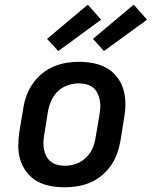

<svg xmlns="http://www.w3.org/2000/svg" viewBox="-20 -792 648 820"><path d="M256 8Q224 8 193.5 2Q163 -4 137.5 -18.5Q112 -33 94 -56.5Q76 -80 67 -108.5Q58 -137 58 -168.5Q58 -200 63 -232L80 -332Q84 -359 94 -385.5Q104 -412 120.5 -435.5Q137 -459 160 -478Q183 -497 209.5 -508Q236 -519 263.5 -523.5Q291 -528 317 -528Q349 -528 379.5 -522Q410 -516 435.5 -501.5Q461 -487 479.5 -463.5Q498 -440 506.5 -411.5Q515 -383 515.5 -351.5Q516 -320 510 -288L494 -188Q489 -161 479.5 -134.5Q470 -108 453.5 -84.5Q437 -61 414 -42Q391 -23 364.5 -12Q338 -1 310 3.5Q282 8 256 8ZM257 -84Q280 -84 303.5 -92Q327 -100 345.5 -117Q364 -134 374.5 -157Q385 -180 388 -203L405 -303Q408 -319 408.5 -335.5Q409 -352 405.5 -367.5Q402 -383 395 -396.5Q388 -410 376 -419Q364 -428 348.5 -432Q333 -436 317 -436Q294 -436 270 -428Q246 -420 228 -403Q210 -386 199.5 -363Q189 -340 185 -317L169 -217Q166 -201 165.5 -184.5Q165 -168 168 -152.5Q171 -137 178.5 -123.5Q186 -110 198 -101Q210 -92 225.5 -88Q241 -84 257 -84ZM424 -574 377 -626 551 -772 608 -708ZM229 -574 181 -626 355 -772 412 -708Z"/></svg>

Font: Iosevka Etoile Semibold
Style: Italic
Weight: 600
Italic angle: -9°
Designer: Belleve Invis
Foundry: Belleve Invis
Version: Version 22.1.2; ttfautohint (v1.8.4)